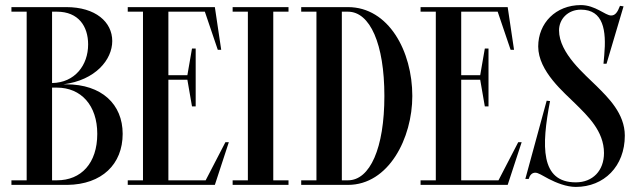

<svg xmlns="http://www.w3.org/2000/svg" viewBox="-20 -728 2503 756"><path d="M463 -201C463 -318 380 -396 241 -396H229.8C355.8 -412.4 422 -492.8 422 -566.5C422 -641.2 356.5 -700 241 -700H25V-682H85V-18H25V0H245V0C381.6 -1.6 463 -81.7 463 -201ZM204 -682C289.2 -682 327 -624.2 327 -553C327 -471.4 274.9 -402.5 185 -401V-682ZM185 -18V-383H204C299.5 -383 363 -313 363 -201C363 -85 299.5 -18 204 -18Z M789.8 -18H643V-414H717.8L736 -309H750.5V-537H736L717.8 -432H643V-682H786.6L837.5 -532H851L826 -700H483V-682H543V-18H483V0H826L881 -168H867.5Z M1116 -700H896V-682H956V-18H896V0H1116V-18H1056V-682H1116Z M1350 -700H1166V-682H1226V-18H1166V0H1350C1510.5 0 1603.5 -184 1603.5 -350C1603.5 -526 1510.5 -700 1350 -700ZM1326 -18V-682H1350C1437 -682 1493.5 -555 1493.5 -350C1493.5 -145 1437 -18 1350 -18Z M1942.8 -18H1796V-414H1870.8L1889 -309H1903.5V-537H1889L1870.8 -432H1796V-682H1939.6L1990.5 -532H2004L1979 -700H1636V-682H1696V-18H1636V0H1979L2034 -168H2020.5Z M2247.2 8C2358.2 8 2440.2 -73 2440.2 -194C2440.2 -281 2374.2 -344 2329.2 -389C2284.2 -434 2181.2 -518 2181.2 -608.5C2181.2 -652.8 2216 -690 2267.2 -690C2355.8 -690 2368.2 -609 2359.2 -510L2356.2 -477H2368.2L2435.2 -703L2421.2 -705C2411.2 -679 2402.2 -667 2386.2 -667C2363.2 -667 2324.2 -708 2267.2 -708C2168.2 -708 2099.2 -637 2099.2 -545C2099.2 -447 2202.2 -363 2247.2 -318C2292.2 -273 2358.2 -212.5 2358.2 -125.5C2358.2 -56 2314 -10 2247.2 -10C2107.2 -10 2111.8 -153.5 2145.8 -330L2132.5 -331.5L2048.5 -23.5H2061.8C2065.8 -37.5 2073.8 -47.5 2086.8 -48C2099.2 -48.5 2114.8 -37 2140.8 -23.5C2169.8 -8.5 2210.2 8 2247.2 8Z"/></svg>

Font: Picaflor 24 pt
Style: Regular
Weight: 400
Designer: Ariel Martín Pérez
Foundry: Tunera Type Foundry
Version: Version 1.000;hotconv 1.0.109;makeotfexe 2.5.65596